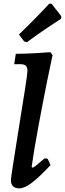

<svg xmlns="http://www.w3.org/2000/svg" viewBox="-20 -1024 357 1056"><path d="M225 -153 242 -151 258 -116Q193 -47 153.5 -17.5Q114 12 86 12Q40 12 40 -34Q40 -48 80 -298Q131 -608 131 -634Q131 -653 122 -662Q113 -671 93 -671H58L67 -728Q113 -728 175.5 -731.5Q238 -735 257 -737L269 -721Q262 -690 240 -581.5Q218 -473 192.5 -336Q167 -199 154 -106L158 -102Q164 -102 179 -114Q194 -126 225 -153ZM128 -792 113 -796 84 -834Q135 -883 186 -935.5Q237 -988 251 -1004L264 -1003L317 -935L316 -921Q300 -911 243 -873Q186 -835 128 -792Z"/></svg>

Font: Alegreya
Style: Bold Italic
Weight: 700
Italic angle: -7°
Designer: Juan Pablo del Peral
Foundry: Huerta Tipografica
Version: Version 2.007; ttfautohint (v1.6)